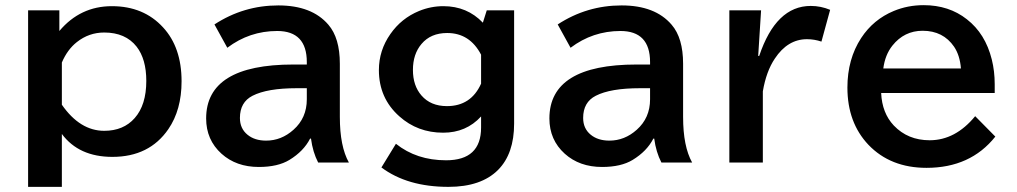

<svg xmlns="http://www.w3.org/2000/svg" viewBox="-20 -605 3940 744"><path d="M210 -564.9V-484.9Q291 -581.1 413.6 -581.1Q536.6 -581.1 611.8 -499Q683.6 -421.4 683.6 -290Q683.6 -179.2 632.3 -104.5Q558.6 2.9 415.5 2.9Q285.6 2.9 219.7 -85.9V119.1H88.9V-564.9ZM219.7 -199.2Q290 -98.1 383.8 -98.1Q458.5 -98.1 502 -147.5Q546.9 -198.2 546.9 -291.5Q546.9 -376 509.3 -424.3Q466.3 -479 383.8 -479Q324.7 -479 277.8 -441.9Q241.2 -413.1 219.7 -362.8Z M1168.9 -355V-364.3Q1168.9 -484.9 1054.2 -484.9Q946.8 -484.9 860.8 -419.9L811 -510.3Q923.8 -584 1058.6 -584Q1188.5 -584 1252.4 -509.3Q1296.9 -458 1296.9 -357.9V-151.9Q1296.9 -37.6 1332 24.9H1212.9Q1191.9 -15.6 1185.1 -67.9H1181.6Q1156.7 -19 1101.6 14.6Q1056.6 42 982.9 42Q895.5 42 838.4 -9.3Q778.8 -63 778.8 -146Q778.8 -355 1116.7 -355ZM1168.9 -263.2H1129.9Q1015.6 -263.2 958.5 -233.9Q909.7 -209 909.7 -147.9Q909.7 -106.9 939 -83Q966.8 -60.1 1011.2 -60.1Q1070.3 -60.1 1117.2 -102.1Q1168.9 -147.9 1168.9 -220.2Z M1972.2 -564.9V-126Q1972.2 -9.3 1910.2 53.2Q1844.7 119.1 1717.8 119.1Q1558.6 119.1 1458 43.9L1514.2 -47.9Q1594.2 16.1 1708.5 16.1Q1844.2 16.1 1844.2 -110.8V-153.8Q1786.6 -90.8 1697.3 -90.8Q1598.1 -90.8 1527.3 -154.3Q1448.2 -224.6 1448.2 -333.5Q1448.2 -409.7 1492.7 -473.1Q1535.2 -534.2 1604 -562.5Q1649.4 -581.1 1698.2 -581.1Q1790 -581.1 1851.1 -517.1L1866.2 -564.9ZM1844.2 -393.1Q1800.3 -477.1 1712.9 -477.1Q1648.9 -477.1 1613.3 -434.6Q1580.1 -395.5 1580.1 -334Q1580.1 -272.9 1613.3 -234.9Q1648.9 -193.8 1711.9 -193.8Q1805.2 -193.8 1844.2 -280.8Z M2499 -355V-364.3Q2499 -484.9 2384.3 -484.9Q2276.9 -484.9 2190.9 -419.9L2141.1 -510.3Q2253.9 -584 2388.7 -584Q2518.6 -584 2582.5 -509.3Q2627 -458 2627 -357.9V-151.9Q2627 -37.6 2662.1 24.9H2543Q2522 -15.6 2515.1 -67.9H2511.7Q2486.8 -19 2431.6 14.6Q2386.7 42 2313 42Q2225.6 42 2168.5 -9.3Q2108.9 -63 2108.9 -146Q2108.9 -355 2446.8 -355ZM2499 -263.2H2460Q2345.7 -263.2 2288.6 -233.9Q2239.7 -209 2239.7 -147.9Q2239.7 -106.9 2269 -83Q2296.9 -60.1 2341.3 -60.1Q2400.4 -60.1 2447.3 -102.1Q2499 -147.9 2499 -220.2Z M2918 -388.2H2921.9Q2986.8 -582 3121.6 -582Q3160.6 -582 3196.8 -566.9L3163.1 -443.8Q3135.7 -453.1 3106.9 -453.1Q3032.2 -453.1 2982.4 -377.9Q2949.2 -328.6 2936 -251V24.9H2806.2V-564.9H2929.2Z M3834.5 -244.6H3394.5Q3397.9 -167 3443.4 -118.7Q3498 -61.5 3582.5 -61.5Q3682.1 -61.5 3758.8 -154.8L3836.9 -75.7Q3740.7 45.4 3570.3 45.4Q3430.7 45.4 3345.2 -43.9Q3263.7 -129.9 3263.7 -265.6Q3263.7 -376 3316.9 -457.5Q3364.3 -529.8 3443.4 -562.5Q3497.6 -585 3559.1 -585Q3657.2 -585 3726.6 -530.3Q3798.3 -474.6 3823.2 -374.5Q3834.5 -329.1 3834.5 -278.8ZM3703.6 -339.8Q3699.7 -390.1 3677.2 -423.8Q3634.8 -485.8 3555.2 -485.8Q3483.9 -485.8 3438 -428.2Q3409.7 -392.6 3402.8 -339.8Z"/></svg>

Font: BIZ UDPGothic
Style: Bold
Weight: 700
Designer: TypeBank Co., Ltd.
Foundry: Morisawa Inc.
Version: Version 1.051